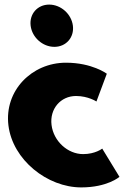

<svg xmlns="http://www.w3.org/2000/svg" viewBox="-20 -801 592 836"><path d="M194.1 -781C143.1 -781 107.1 -740 113.4 -689C119.7 -638 165.7 -597 216.7 -597C267.7 -597 303.7 -638 297.4 -689C291.1 -740 245.1 -781 194.1 -781ZM311 -383C364 -383 399.9 -359 399.9 -359L445.1 -480C445.1 -480 381.2 -528 267.2 -528C118.2 -528 -1.9 -406 16.7 -255C35.1 -105 185.8 15 333.8 15C447.8 15 500.2 -31 500.2 -31L425.1 -154C425.1 -154 395 -130 342 -130C275 -130 213.2 -186 204.4 -257C195.8 -327 244 -383 311 -383Z"/></svg>

Font: Hussar
Style: BdOpOblOne
Weight: 700
Foundry: Cannot Into Space Fonts
Version: Version 2.00